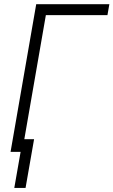

<svg xmlns="http://www.w3.org/2000/svg" viewBox="-20 -731 546 924"><path d="M497.1 -658.2H200.7L86.4 0H30.8L154.3 -710.9H506.3ZM103 173.3H48.8L89.8 -61H144Z"/></svg>

Font: MAUL Condensed Light Italic
Style: Light Italic
Weight: 300
Italic angle: -12°
Designer: MAUL
Version: Version 1.0; 2020; ttfautohint (v1.8.3)